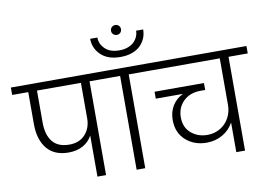

<svg xmlns="http://www.w3.org/2000/svg" viewBox="-131 -1218 1926 1383"><g transform="rotate(-10 832.5 -526.5)"><path d="M315.9 -262.2Q389.6 -262.2 431.9 -309.1Q474.1 -356 474.1 -425.8V-686H152.8V-452.1Q152.8 -361.3 193.1 -311.8Q233.4 -262.2 315.9 -262.2ZM-28.8 -686V-740.2H678.2V-686H537.1V0H474.1V-300.8Q450.7 -256.3 406.2 -231.7Q361.8 -207 300.8 -207Q196.8 -207 142.8 -272.5Q88.9 -337.9 88.9 -452.1V-686Z M760.7 0V-686H620.1V-740.2H964.8V-686H823.7V0Z M788.6 -819.8Q695.8 -819.8 645.3 -868.7Q594.7 -917.5 594.7 -986.8H647.5Q647.5 -939.5 684.1 -903.8Q720.7 -868.2 788.6 -868.2Q823.7 -868.2 851.6 -878.7Q879.4 -889.2 896.2 -906.2Q913.1 -923.3 921.9 -944.1Q930.7 -964.8 930.7 -986.8H982.4Q982.4 -953.6 970.5 -924.3Q958.5 -895 935.3 -871.3Q912.1 -847.7 874.3 -833.7Q836.4 -819.8 788.6 -819.8ZM815.4 -991.5Q805.2 -981 789.6 -981Q773.9 -981 763.2 -991.5Q752.4 -1002 752.4 -1017.1Q752.4 -1032.2 763.2 -1042.7Q773.9 -1053.2 789.6 -1053.2Q805.2 -1053.2 815.4 -1042.7Q825.7 -1032.2 825.7 -1017.1Q825.7 -1002 815.4 -991.5Z M906.7 -686V-740.2H1694.3V-686H1553.7V0H1489.7V-216.8Q1461.9 -165 1409.9 -134.5Q1357.9 -104 1292.5 -104Q1201.7 -104 1140.1 -158.9Q1078.6 -213.9 1078.6 -307.1Q1078.6 -365.7 1106 -410.6Q1133.3 -455.6 1183.6 -480H985.4V-530.8H1346.7V-480H1313.5Q1234.9 -480 1187.3 -433.6Q1139.6 -387.2 1139.6 -315.9Q1139.6 -242.2 1188.5 -200.2Q1237.3 -158.2 1308.6 -158.2Q1360.8 -158.7 1402.6 -184.1Q1444.3 -209.5 1467 -252Q1489.7 -294.4 1489.7 -345.2V-686Z"/></g></svg>

Font: SVN-Poppins Light
Style: Regular
Weight: 300
Designer: Ninad Kale (Devanagari), Jonny Pinhorn (Latin)
Foundry: Indian Type Foundry
Version: Version 3.002 2017